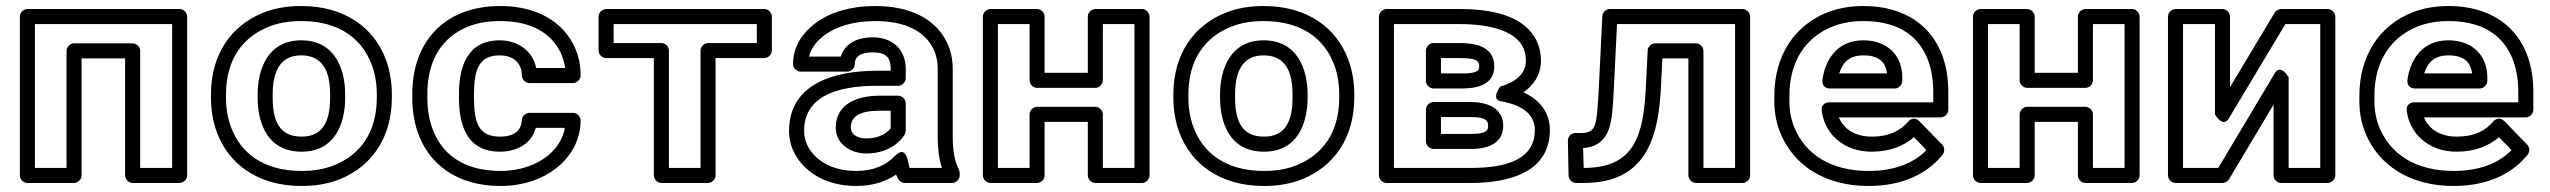

<svg xmlns="http://www.w3.org/2000/svg" viewBox="-20 -583 8474 638"><path d="M552 -25H445.8V-414C445.8 -429.1 431.5 -439 420.8 -439H226.1C211 -439 201.1 -424.7 201.1 -414V-25H96V-503H552ZM577 25C587.7 25 602 15.1 602 0V-528C602 -538.7 592.1 -553 577 -553H71C60.3 -553 46 -543.1 46 -528V0C46 10.7 55.9 25 71 25H226.1C236.8 25 251.1 15.1 251.1 0V-389H395.8V0C395.8 10.7 405.7 25 420.8 25Z M731 -269C731 -385.1 785.7 -459.2 873.2 -494.3C903.8 -506.6 939.6 -513 981 -513C1109.8 -513 1184.1 -452 1215.5 -367.3C1226.5 -337.7 1232.1 -305.1 1232.1 -269V-259C1232.1 -142.9 1177.4 -68.8 1089.9 -33.7C1059.3 -21.4 1023.5 -15 982.1 -15C853.3 -15 779 -76 747.6 -160.7C736.6 -190.3 731 -222.9 731 -259ZM681 -269V-259C681 -217.7 687.5 -179 700.7 -143.3C739.3 -39 835.2 35 982.1 35C1028.7 35 1071 27.8 1108.6 12.7C1214.6 -29.8 1282.1 -124.9 1282.1 -259V-269C1282.1 -310.3 1275.6 -349 1262.4 -384.7C1223.8 -489 1127.9 -563 981 -563C934.4 -563 892.1 -555.8 854.5 -540.7C748.5 -498.2 681 -403.1 681 -269ZM1127 -269C1127 -355.7 1091.4 -449 981 -449C871.1 -449 836.1 -354.6 836.1 -269V-259C836.1 -171.2 870.2 -79 982.1 -79C1092.9 -79 1127 -172.1 1127 -259ZM1077 -269V-259C1077 -179.7 1052.8 -129 982.1 -129C909.7 -129 886.1 -179.1 886.1 -259V-269C886.1 -346.7 911.5 -399 981 -399C1051.6 -399 1077 -347.4 1077 -269Z M1505.1 -257C1505.1 -172.6 1528.2 -79 1641.2 -79C1699.4 -79 1746.5 -106.7 1760.3 -158H1857.1C1849.6 -117.1 1826.5 -86.6 1798.3 -64C1763.7 -36.4 1709.7 -15 1643.4 -15C1515.3 -15 1444.2 -75.2 1415.2 -160.6C1405.1 -190.1 1400 -222.1 1400 -257V-271C1400 -385.2 1450.5 -459.9 1534.6 -494.4C1564.3 -506.5 1600.1 -513 1642.3 -513C1749.3 -513 1813.7 -470.2 1843.5 -406.8C1850.7 -391.6 1855.5 -374.4 1857.8 -357H1761.7C1750.5 -413.1 1701.7 -449 1640.1 -449C1528.7 -449 1505.1 -353.8 1505.1 -271ZM1350 -271V-257C1350 -217.2 1355.9 -179.6 1367.8 -144.4C1403.7 -38.9 1497 35 1643.4 35C1720.4 35 1785.2 10.4 1829.5 -25C1871.6 -58.6 1909.3 -112.2 1909.3 -183C1909.3 -193.7 1899.4 -208 1884.3 -208H1739.1C1727.4 -208 1715 -198.2 1714.1 -184.5C1712 -149.7 1690.5 -129 1641.2 -129C1570.5 -129 1555.1 -174.9 1555.1 -257V-271C1555.1 -351.6 1571.7 -399 1640.1 -399C1688.1 -399 1714.1 -371.8 1714.1 -332C1714.1 -321.3 1724 -307 1739.1 -307H1884.3C1895 -307 1909.3 -316.9 1909.3 -332C1909.3 -366.6 1902.6 -398.9 1888.8 -428.2C1849.5 -511.5 1763.5 -563 1642.3 -563C1457.7 -563 1350 -444.5 1350 -271Z M2494.8 -440H2332.8C2317.7 -440 2307.8 -425.7 2307.8 -415V-25H2202.7V-415C2202.7 -430.1 2188.4 -440 2177.7 -440H2019V-503H2494.8ZM2519.8 -390C2530.5 -390 2544.8 -399.9 2544.8 -415V-528C2544.8 -538.7 2534.9 -553 2519.8 -553H1994C1983.3 -553 1969 -543.1 1969 -528V-415C1969 -404.3 1978.9 -390 1994 -390H2152.7V0C2152.7 10.7 2162.6 25 2177.7 25H2332.8C2343.5 25 2357.8 15.1 2357.8 0V-390Z M3095.9 -128C3095.9 -89.1 3100.2 -54.7 3110 -25H3002.5C2997.1 -39.6 2993.7 -106.3 2953.3 -64.3C2926.5 -36.5 2886.7 -15 2825 -15C2743 -15 2689 -50.6 2664.5 -96.7C2656.1 -112.4 2652 -129.1 2652 -148C2652 -256.5 2749.2 -298 2895.4 -298H2964.7C2979.8 -298 2989.7 -312.3 2989.7 -323V-353C2989.7 -416.7 2948.6 -459 2878.9 -459C2832.3 -459 2787.3 -440.2 2773.7 -395H2668.2C2675.8 -425.3 2696.6 -449.5 2721.9 -467.7C2759 -494.5 2815.8 -513 2887.7 -513C2990.2 -513 3052.4 -478.6 3081 -421.8C3090.7 -402.4 3095.9 -379.5 3095.9 -352ZM2986.7 25H3144C3154.7 25 3169 15.1 3169 0V-8C3169 -11.6 3168.1 -15.7 3166.4 -19.2C3152.4 -47.1 3145.9 -81 3145.9 -128V-352C3145.9 -385.8 3139.4 -416.9 3125.6 -444.2C3086 -523.1 3000.8 -563 2887.7 -563C2807.5 -563 2740.3 -542.6 2692.7 -508.3C2653.3 -479.9 2615.2 -433.8 2615.2 -370C2615.2 -359.3 2625.1 -345 2640.2 -345H2795.3C2806 -345 2820.3 -354.9 2820.3 -370C2820.3 -392.9 2836.7 -409 2878.9 -409C2925.3 -409 2939.7 -391.8 2939.7 -353V-348H2895.4C2747.4 -348 2602 -302.2 2602 -148C2602 -121.5 2608.1 -96.2 2620.3 -73.3C2654.7 -8.5 2728.2 35 2825 35C2879.7 35 2923.6 20.3 2957.5 -2.8C2962.5 9.2 2969.6 25 2986.7 25ZM2757.1 -159C2757.1 -102.9 2808.4 -73 2859.1 -73C2916.2 -73 2962.9 -98.1 2986 -136C2988.4 -139.9 2989.7 -145.5 2989.7 -149V-240C2989.7 -255.1 2975.4 -265 2964.7 -265H2900.9C2831.9 -265 2757.1 -239.3 2757.1 -159ZM2807.1 -159C2807.1 -195.8 2836.7 -215 2900.9 -215H2939.7V-156.7C2925.9 -138.9 2898.3 -123 2859.1 -123C2823.6 -123 2807.1 -140.3 2807.1 -159Z M3749.8 -25H3644.7V-203C3644.7 -218.1 3630.4 -228 3619.7 -228H3426.1C3411 -228 3401.1 -213.7 3401.1 -203V-25H3296V-503H3401.1V-316C3401.1 -300.9 3415.4 -291 3426.1 -291H3619.7C3634.8 -291 3644.7 -305.3 3644.7 -316V-503H3749.8ZM3774.8 25C3785.5 25 3799.8 15.1 3799.8 0V-528C3799.8 -538.7 3789.9 -553 3774.8 -553H3619.7C3609 -553 3594.7 -543.1 3594.7 -528V-341H3451.1V-528C3451.1 -538.7 3441.2 -553 3426.1 -553H3271C3260.3 -553 3246 -543.1 3246 -528V0C3246 10.7 3255.9 25 3271 25H3426.1C3436.8 25 3451.1 15.1 3451.1 0V-178H3594.7V0C3594.7 10.7 3604.6 25 3619.7 25Z M3929 -269C3929 -385.1 3983.7 -459.2 4071.2 -494.3C4101.8 -506.6 4137.6 -513 4179 -513C4307.8 -513 4382.1 -452 4413.5 -367.3C4424.5 -337.7 4430.1 -305.1 4430.1 -269V-259C4430.1 -142.9 4375.4 -68.8 4287.9 -33.7C4257.3 -21.4 4221.5 -15 4180.1 -15C4051.3 -15 3977 -76 3945.6 -160.7C3934.6 -190.3 3929 -222.9 3929 -259ZM3879 -269V-259C3879 -217.7 3885.5 -179 3898.7 -143.3C3937.3 -39 4033.2 35 4180.1 35C4226.7 35 4269 27.8 4306.6 12.7C4412.6 -29.8 4480.1 -124.9 4480.1 -259V-269C4480.1 -310.3 4473.6 -349 4460.4 -384.7C4421.8 -489 4325.9 -563 4179 -563C4132.4 -563 4090.1 -555.8 4052.5 -540.7C3946.5 -498.2 3879 -403.1 3879 -269ZM4325 -269C4325 -355.7 4289.4 -449 4179 -449C4069.1 -449 4034.1 -354.6 4034.1 -269V-259C4034.1 -171.2 4068.2 -79 4180.1 -79C4290.9 -79 4325 -172.1 4325 -259ZM4275 -269V-259C4275 -179.7 4250.8 -129 4180.1 -129C4107.7 -129 4084.1 -179.1 4084.1 -259V-269C4084.1 -346.7 4109.5 -399 4179 -399C4249.6 -399 4275 -347.4 4275 -269Z M5050.4 -381C5050.4 -338.2 5016.4 -310.2 4964.9 -295C4964.9 -295 4932.6 -252.6 4967.7 -246.4C5034.7 -234.6 5080.1 -205.5 5080.1 -151C5080.1 -58.8 4996.7 -25 4867.5 -25H4612V-503H4830.1C4933 -503 5008.4 -479.9 5037 -433C5045.8 -418.6 5050.4 -401.8 5050.4 -381ZM5100.4 -381C5100.4 -409.5 5093.7 -436.1 5079.7 -459C5034.9 -532.5 4935.7 -553 4830.1 -553H4587C4576.3 -553 4562 -543.1 4562 -528V0C4562 10.7 4571.9 25 4587 25H4867.5C4996.9 25 5130.1 -12 5130.1 -151C5130.1 -214 5091.1 -254 5042.3 -276.1C5074.6 -298.5 5100.4 -333.7 5100.4 -381ZM4975 -165C4975 -226 4919 -244 4867.5 -244H4743.2C4728.1 -244 4718.2 -229.7 4718.2 -219V-113C4718.2 -97.9 4732.5 -88 4743.2 -88H4867.5C4916.6 -88 4975 -102.3 4975 -165ZM4925 -165C4925 -147.2 4916.2 -138 4867.5 -138H4768.2V-194H4867.5C4915.4 -194 4925 -183 4925 -165ZM4945.3 -362C4945.3 -429.8 4881 -440 4830.1 -440H4743.2C4728.1 -440 4718.2 -425.7 4718.2 -415V-314C4718.2 -298.9 4732.5 -289 4743.2 -289H4838.9C4884.9 -289 4945.3 -300 4945.3 -362ZM4895.3 -362C4895.3 -347.7 4887.8 -339 4838.9 -339H4768.2V-390H4830.1C4885.1 -390 4895.3 -382.1 4895.3 -362Z M5745.5 -503V-25H5640.4V-414C5640.4 -429.1 5626.1 -439 5615.4 -439H5480.1C5466.4 -439 5455.7 -427.4 5455.1 -415.2L5449.6 -304.2C5442.3 -134.9 5413.8 -25 5242.5 -25C5242.1 -46 5240.9 -69.8 5240.5 -91.2C5319.2 -95.6 5332.8 -160.1 5337.8 -214.2C5340 -238.4 5341.9 -267.7 5343.4 -301.9L5353.2 -503ZM5795.5 -528C5795.5 -538.7 5785.6 -553 5770.5 -553H5329.4C5317.2 -553 5305.1 -542.9 5304.4 -529.2L5293.4 -304.1C5291.8 -270.3 5290.2 -241.9 5288 -218.8C5282.6 -161.2 5278 -141 5231.5 -141H5215C5200.5 -141 5189.8 -128.9 5190 -115.5L5192.2 0.5C5192.4 12.1 5202.8 25 5217.2 25H5242.5C5454.3 25 5492.2 -132.1 5499.6 -301.8L5503.9 -389H5590.4V0C5590.4 10.7 5600.3 25 5615.4 25H5770.5C5781.2 25 5795.5 15.1 5795.5 0Z M6381.7 -84.2C6340.5 -42.7 6279.1 -15 6189.2 -15C6058.3 -15 5978.6 -74.5 5943.8 -156.3C5932 -184.1 5926 -213.8 5926 -246V-265C5926 -381.6 5982.2 -460 6069.2 -494.8C6099.2 -506.8 6133.5 -513 6172.7 -513C6294 -513 6361.1 -457.6 6388.9 -376.9C6398.8 -347.9 6404 -315 6404 -278V-243H6058.3C6048.1 -243 6030.7 -236.8 6033.5 -214.9C6041.4 -152.3 6082.3 -108.1 6136.9 -88.9C6156.2 -82.1 6177.4 -79 6200.2 -79C6259.1 -79 6306.7 -98.1 6339.8 -127.2ZM6090.4 -193H6429C6439.7 -193 6454 -202.9 6454 -218V-278C6454 -319.7 6448.2 -358.1 6436.1 -393.1C6401.3 -494.4 6311.7 -563 6172.7 -563C6128.3 -563 6087.4 -555.9 6050.7 -541.2C5944.2 -498.7 5876 -399.4 5876 -265V-246C5876 -207.5 5883.2 -170.9 5897.8 -136.7C5941 -35.3 6041.7 35 6189.2 35C6302.9 35 6385.4 -6.6 6435.4 -69.4C6442.1 -77.9 6442.9 -93 6433.7 -102.4L6357.8 -180.4C6343.2 -195.4 6327.6 -187.2 6320.8 -179.1C6295.6 -149.3 6258.3 -129 6200.2 -129C6144 -129 6106.4 -154.4 6090.4 -193ZM6301.1 -326C6301.1 -399.9 6250.3 -449 6171.6 -449C6083.3 -449 6044.3 -382.5 6035.7 -317.3C6034.4 -307.3 6038.1 -289 6060.5 -289H6276.1C6291.2 -289 6301.1 -303.3 6301.1 -314ZM6250.4 -339H6091.4C6102.8 -374.8 6124.6 -399 6171.6 -399C6222.9 -399 6245.6 -377.4 6250.4 -339Z M7039.8 -25H6934.7V-203C6934.7 -218.1 6920.4 -228 6909.7 -228H6716.1C6701 -228 6691.1 -213.7 6691.1 -203V-25H6586V-503H6691.1V-316C6691.1 -300.9 6705.4 -291 6716.1 -291H6909.7C6924.8 -291 6934.7 -305.3 6934.7 -316V-503H7039.8ZM7064.8 25C7075.5 25 7089.8 15.1 7089.8 0V-528C7089.8 -538.7 7079.9 -553 7064.8 -553H6909.7C6899 -553 6884.7 -543.1 6884.7 -528V-341H6741.1V-528C6741.1 -538.7 6731.2 -553 6716.1 -553H6561C6550.3 -553 6536 -543.1 6536 -528V0C6536 10.7 6545.9 25 6561 25H6716.1C6726.8 25 6741.1 15.1 6741.1 0V-178H6884.7V0C6884.7 10.7 6894.6 25 6909.7 25Z M7574.1 -503H7690V-25H7584.9V-326C7584.9 -326 7559 -373.3 7538.4 -338.8L7351 -25H7234V-503H7340.2V-203C7340.2 -203 7366 -155.7 7386.6 -190.2ZM7559.9 -553C7552.7 -553 7543.2 -548.7 7538.5 -540.8L7390.2 -293.4V-528C7390.2 -538.7 7380.3 -553 7365.2 -553H7209C7198.3 -553 7184 -543.1 7184 -528V0C7184 10.7 7193.9 25 7209 25H7365.2C7372.4 25 7382 20.7 7386.7 12.8L7534.9 -235.4V0C7534.9 10.7 7544.8 25 7559.9 25H7715C7725.7 25 7740 15.1 7740 0V-528C7740 -538.7 7730.1 -553 7715 -553Z M8325.7 -84.2C8284.5 -42.7 8223.1 -15 8133.2 -15C8002.3 -15 7922.6 -74.5 7887.8 -156.3C7876 -184.1 7870 -213.8 7870 -246V-265C7870 -381.6 7926.2 -460 8013.2 -494.8C8043.2 -506.8 8077.5 -513 8116.7 -513C8238 -513 8305.1 -457.6 8332.9 -376.9C8342.8 -347.9 8348 -315 8348 -278V-243H8002.3C7992.1 -243 7974.7 -236.8 7977.5 -214.9C7985.4 -152.3 8026.3 -108.1 8080.9 -88.9C8100.2 -82.1 8121.4 -79 8144.2 -79C8203.1 -79 8250.7 -98.1 8283.8 -127.2ZM8034.4 -193H8373C8383.7 -193 8398 -202.9 8398 -218V-278C8398 -319.7 8392.2 -358.1 8380.1 -393.1C8345.3 -494.4 8255.7 -563 8116.7 -563C8072.3 -563 8031.4 -555.9 7994.7 -541.2C7888.2 -498.7 7820 -399.4 7820 -265V-246C7820 -207.5 7827.2 -170.9 7841.8 -136.7C7885 -35.3 7985.7 35 8133.2 35C8246.9 35 8329.4 -6.6 8379.4 -69.4C8386.1 -77.9 8386.9 -93 8377.7 -102.4L8301.8 -180.4C8287.2 -195.4 8271.6 -187.2 8264.8 -179.1C8239.6 -149.3 8202.3 -129 8144.2 -129C8088 -129 8050.4 -154.4 8034.4 -193ZM8245.1 -326C8245.1 -399.9 8194.3 -449 8115.6 -449C8027.3 -449 7988.3 -382.5 7979.7 -317.3C7978.4 -307.3 7982.1 -289 8004.5 -289H8220.1C8235.2 -289 8245.1 -303.3 8245.1 -314ZM8194.4 -339H8035.4C8046.8 -374.8 8068.6 -399 8115.6 -399C8166.9 -399 8189.6 -377.4 8194.4 -339Z"/></svg>

Font: Asimov
Style: WidOu
Weight: 500
Designer: Google
Version: Version 2.000980; 2014